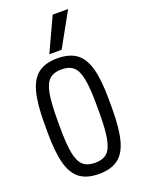

<svg xmlns="http://www.w3.org/2000/svg" viewBox="-183 -1081 867 1171"><g transform="rotate(-20 250.0 -495.0)"><path d="M250 10Q173 10 127 -23.5Q81 -57 60.5 -133Q40 -209 40 -335V-395Q40 -522 60.5 -597.5Q81 -673 127 -706.5Q173 -740 250 -740Q327 -740 373 -706.5Q419 -673 439.5 -597.5Q460 -522 460 -395V-335Q460 -209 439.5 -133Q419 -57 373 -23.5Q327 10 250 10ZM250 -62Q300 -62 327.5 -86.5Q355 -111 366.5 -171.5Q378 -232 378 -340V-390Q378 -498 366.5 -558.5Q355 -619 327.5 -643.5Q300 -668 250 -668Q201 -668 173 -643.5Q145 -619 133.5 -558.5Q122 -498 122 -390V-340Q122 -232 133.5 -171.5Q145 -111 173 -86.5Q201 -62 250 -62ZM293 -780H213L315 -1000H415Z"/></g></svg>

Font: M PLUS 1 Code
Style: Regular
Weight: 400
Designer: Coji Morishita
Foundry: UNDERFOREST DESIGN
Version: Version 1.005